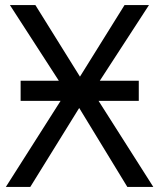

<svg xmlns="http://www.w3.org/2000/svg" viewBox="-20 -734 626 754"><path d="M61 -417H211L19 -714H119L294 -433L469 -714H565L372 -417H525V-338H367L582 0H480L291 -310L99 0H3L218 -338H61Z"/></svg>

Font: Go Noto Kurrent-Regular
Style: Regular
Weight: 400
Designer: Monotype Design Team
Foundry: Monotype Imaging Inc.
Version: Version 2.012; ttfautohint (v1.8.4.7-5d5b)